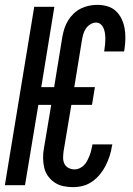

<svg xmlns="http://www.w3.org/2000/svg" viewBox="-29 -763 549 791"><path d="M273 8Q252 8 232.5 4Q213 0 197 -10.5Q181 -21 169.5 -36.5Q158 -52 153.5 -71Q149 -90 148.5 -110.5Q148 -131 152 -152L182 -331H129L74 0H-9L112 -735H195L141 -404H194L228 -612Q231 -629 236.5 -646Q242 -663 251.5 -678.5Q261 -694 274.5 -707Q288 -720 304.5 -728Q321 -736 338 -739.5Q355 -743 372 -743Q394 -743 414 -737Q434 -731 448.5 -717.5Q463 -704 472 -685Q481 -666 484.5 -645.5Q488 -625 487.5 -603.5Q487 -582 484 -561L482 -551H400L401 -557Q403 -569 404 -580.5Q405 -592 405 -603Q405 -614 403.5 -625Q402 -636 398 -646Q394 -656 386 -663Q378 -670 366 -670Q355 -670 343.5 -663Q332 -656 325 -645.5Q318 -635 314.5 -623.5Q311 -612 309 -600L277 -404H362L350 -331H265L233 -140Q231 -126 231 -112.5Q231 -99 236.5 -88Q242 -77 253.5 -71Q265 -65 279 -65Q289 -65 299.5 -70Q310 -75 318 -83.5Q326 -92 331 -102Q336 -112 340 -122Q344 -132 346.5 -142.5Q349 -153 351 -163L352 -168H434L432 -160Q429 -140 422.5 -120Q416 -100 406.5 -81Q397 -62 383 -45Q369 -28 351.5 -15.5Q334 -3 313.5 2.5Q293 8 273 8Z"/></svg>

Font: Iosevka Medium
Style: Italic
Weight: 500
Italic angle: -9°
Monospace: yes
Designer: Belleve Invis
Foundry: Belleve Invis
Version: Version 32.5.0; ttfautohint (v1.8.4)